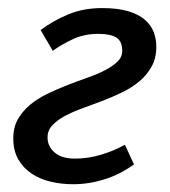

<svg xmlns="http://www.w3.org/2000/svg" viewBox="-20 -457 430 487"><path d="M13.7 -106.4Q13.7 -134.3 25.6 -155Q37.6 -175.8 56.9 -191.7Q76.2 -207.5 101.1 -219.5Q126 -231.4 151.9 -241.5Q177.7 -251.5 202.6 -260.3Q227.5 -269 246.8 -279.1Q266.1 -289.1 278.1 -300.8Q290 -312.5 290 -328.1Q290 -352.1 275.4 -361.6Q260.7 -371.1 229 -371.1Q194.3 -371.1 166 -358.2Q137.7 -345.2 113.8 -328.1L83 -380.9Q115.2 -404.8 153.6 -420.7Q191.9 -436.5 238.8 -436.5Q278.8 -436.5 305.4 -428.5Q332 -420.4 347.7 -406.7Q363.3 -393.1 369.9 -375.5Q376.5 -357.9 376.5 -338.4Q376.5 -309.6 364.5 -288.1Q352.5 -266.6 333.3 -250.5Q314 -234.4 289.1 -222.4Q264.2 -210.4 238.5 -200.7Q212.9 -190.9 188 -181.9Q163.1 -172.9 143.8 -162.4Q124.5 -151.9 112.5 -138.9Q100.6 -126 100.6 -108.4Q100.6 -85.9 118.4 -70.3Q136.2 -54.7 169.9 -54.7Q203.6 -54.7 236.1 -64.5Q268.6 -74.2 296.9 -89.8L319.8 -40Q284.7 -14.6 245.1 -2.2Q205.6 10.3 165.5 10.3Q136.2 10.3 108.9 3.9Q81.5 -2.4 60.3 -16.6Q39.1 -30.8 26.4 -52.7Q13.7 -74.7 13.7 -106.4Z"/></svg>

Font: PT Astra Sans
Style: Italic
Weight: 400
Italic angle: -16°
Designer: A.Korolkova, I. Chaeva
Foundry: ParaType Ltd
Version: Version 1.001; ttfautohint (v1.6)